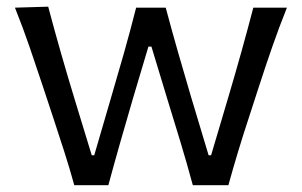

<svg xmlns="http://www.w3.org/2000/svg" viewBox="-20 -544 886 564"><path d="M198.2 0Q184.6 -49.3 168.7 -98.9Q152.8 -148.4 136.2 -198.7L105.5 -291.5Q86.4 -349.1 66.9 -406Q47.4 -462.9 23.9 -521.5L121.6 -524.4Q138.7 -459.5 159.2 -387.9Q179.7 -316.4 199.7 -251L249.5 -87.9H256.8L305.7 -255.4Q325.2 -321.3 344 -387.7Q362.8 -454.1 379.9 -521.5H466.8Q483.9 -457.5 503.2 -389.9Q522.5 -322.3 542 -256.8L592.8 -87.9H600.1L650.9 -259.3Q669.9 -323.2 689.5 -393.3Q709 -463.4 724.1 -521.5H822.8Q799.8 -463.9 779.8 -406.5Q759.8 -349.1 741.2 -291.5L711.4 -199.7Q694.8 -149.4 679.4 -98.6Q664.1 -47.9 650.9 0H546.4Q529.8 -61.5 510 -127.2Q490.2 -192.9 471.7 -252.4L424.8 -407.2H416L369.6 -251.5Q352.1 -191.9 333.5 -126.7Q314.9 -61.5 298.3 0Z"/></svg>

Font: Pinar DS2-Regular
Style: Regular
Weight: 400
Designer: Amin Abedi
Version: Version 2.000